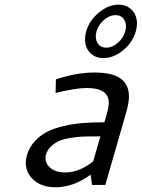

<svg xmlns="http://www.w3.org/2000/svg" viewBox="-20 -788 603 818"><path d="M473.1 -723.6Q446.8 -723.6 423.1 -703.1Q399.4 -682.6 391.1 -654.3Q388.2 -643.6 388.2 -632.8Q388.2 -611.8 399.9 -598.4Q411.6 -585 433.1 -585Q459 -585 482.4 -606Q505.9 -627 513.7 -654.3Q516.6 -665 516.6 -675.3Q516.6 -696.3 504.9 -710Q493.2 -723.6 473.1 -723.6ZM485.4 -768.1Q520 -768.1 541.7 -745.6Q563.5 -723.1 563.5 -687.5Q563.5 -670.9 558.6 -654.3Q544.9 -606.9 504.4 -573.7Q463.9 -540.5 420.4 -540.5Q385.7 -540.5 364 -563Q342.3 -585.4 342.3 -620.6Q342.3 -637.7 347.2 -654.3Q360.8 -701.2 401.4 -734.6Q441.9 -768.1 485.4 -768.1ZM407.7 -207H378.4Q351.1 -207 330.6 -206.1Q310.1 -205.1 282 -200.7Q253.9 -196.3 234.6 -188.5Q215.3 -180.7 198.5 -165.3Q181.6 -149.9 175.8 -128.9Q173.8 -122.6 173.8 -114.3Q173.8 -88.9 196.8 -71Q219.7 -53.2 256.3 -53.2Q318.4 -53.2 377 -100.6ZM381.8 -479Q460.4 -479 494.9 -452.6Q529.3 -426.3 529.3 -377.9Q529.3 -349.1 518.6 -312.5L428.7 0H372.1L366.2 -43.9Q293 9.8 216.8 9.8Q159.2 9.8 124.5 -20.3Q89.8 -50.3 89.8 -94.7Q89.8 -109.4 94.2 -125Q104 -159.7 127.2 -185.3Q150.4 -210.9 180.4 -226.3Q210.4 -241.7 252 -251.2Q293.5 -260.7 334 -263.9Q374.5 -267.1 424.8 -267.1L435.5 -304.2Q443.4 -331.5 443.4 -349.6Q443.4 -413.1 350.1 -413.1Q302.2 -413.1 216.8 -392.1L218.3 -449.7Q304.7 -479 381.8 -479Z"/></svg>

Font: Cantarell
Style: Italic
Weight: 400
Italic angle: -16°
Designer: Dave Crossland
Version: Version 1.004